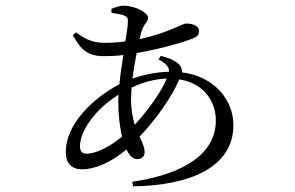

<svg xmlns="http://www.w3.org/2000/svg" viewBox="-20 -598 1040 677"><path d="M237 -474C265 -421 292 -400 345 -400C368 -400 392 -401 415 -404C410 -371 404 -335 401 -301C310 -253 212 -162 212 -62C212 -21 234 -1 269 -1C315 -1 371 -25 426 -71C436 -50 448 -37 463 -37C477 -37 490 -44 490 -62C490 -79 482 -95 472 -116C532 -179 587 -258 612 -318C693 -306 741 -246 741 -173C741 -60 636 15 446 43L450 59C653 56 803 -10 803 -157C803 -245 736 -329 621 -343C622 -353 620 -361 613 -369C598 -385 575 -394 547 -401L539 -389C565 -374 577 -362 576 -345C529 -344 485 -334 447 -321C451 -351 456 -382 462 -411C544 -425 628 -449 661 -463C676 -468 682 -477 682 -488C682 -504 665 -515 636 -515C623 -515 571 -481 472 -460L479 -487C487 -515 502 -519 502 -536C502 -552 459 -578 415 -578C404 -578 386 -572 373 -567V-553C389 -550 403 -548 416 -544C428 -539 431 -536 431 -523C431 -509 427 -483 422 -452C400 -449 377 -447 353 -447C314 -447 288 -454 248 -484ZM568 -321C549 -274 501 -208 455 -158C448 -182 442 -212 442 -250L444 -289C486 -309 525 -319 568 -321ZM410 -116C370 -83 321 -56 285 -56C269 -56 262 -65 262 -83C262 -135 315 -213 398 -264L397 -237C397 -197 402 -153 410 -116Z"/></svg>

Font: Harano Aji Mincho
Style: Regular
Weight: 400
Foundry: Masamichi Hosoda
Version: HaranoAjiMincho-Regular version 20230610;ttx 4.39.4